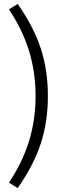

<svg xmlns="http://www.w3.org/2000/svg" viewBox="-20 -819 326 966"><path d="M25 100Q93 -2 126 -109Q159 -216 159 -336Q159 -456 126 -563Q93 -670 25 -772L69 -799Q149 -685 185 -575.5Q221 -466 221 -336Q221 -206 185 -96.5Q149 13 69 127Z"/></svg>

Font: KoHo
Style: Regular
Weight: 400
Version: Version 1.000; ttfautohint (v1.6)